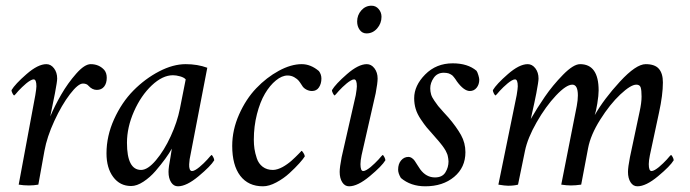

<svg xmlns="http://www.w3.org/2000/svg" viewBox="-20 -651 2434 677"><path d="M299.8 -424.8Q329.1 -424.8 347.7 -404.3Q356.4 -393.6 356.4 -377Q356.4 -357.4 347.2 -345.7Q337.9 -334 321.3 -334Q305.2 -334 292 -348.6Q285.6 -356.4 272.5 -356.4Q255.4 -356.4 226.6 -318.8Q197.8 -281.2 171.6 -224.6Q145.5 -168 136.7 -119.1L115.2 0Q99.1 2.9 82 2.9Q63.5 2.9 45.9 0L104.5 -315.4Q108.4 -338.9 108.4 -346.7Q108.4 -371.1 98.6 -371.1Q93.8 -371.1 86.7 -366.9Q79.6 -362.8 72.5 -356.9Q65.4 -351.1 57.9 -343.8Q50.3 -336.4 44.9 -330.6Q39.6 -324.7 35.2 -319.3L30.3 -314.5Q27.8 -314.5 24.2 -321.5Q20.5 -328.6 20.5 -333Q33.2 -354.5 73.5 -389.6Q113.8 -424.8 143.6 -424.8Q159.2 -424.8 170.4 -410.2Q181.6 -395.5 181.6 -374Q181.6 -363.3 173.8 -322.3Q168.9 -295.9 157.2 -240.2Q172.4 -276.9 195.8 -317.4Q219.2 -357.9 248.8 -391.4Q278.3 -424.8 299.8 -424.8Z M634.8 -424.8Q676.3 -424.8 710.9 -412.1L651.4 -103.5Q649.9 -97.7 648.7 -89.6Q647.5 -81.5 647 -71.5Q646.5 -61.5 648.9 -54.7Q651.4 -47.9 657.2 -47.9Q662.1 -47.9 669.2 -52Q676.3 -56.2 683.3 -62Q690.4 -67.9 698 -75.2Q705.6 -82.5 710.9 -88.4Q716.3 -94.2 720.7 -99.6L725.6 -104.5Q728 -104.5 731.7 -97.4Q735.4 -90.3 735.4 -85.9Q723.1 -65.4 680.4 -29.8Q637.7 5.9 607.4 5.9Q592.3 5.9 583.3 -8.3Q574.2 -22.5 574.2 -44.9Q574.2 -61 581.1 -96.7Q585 -120.1 585.9 -127Q577.1 -110.8 562.7 -91.1Q548.3 -71.3 528.6 -48.3Q508.8 -25.4 485.6 -10.3Q462.4 4.9 442.4 4.9Q402.8 4.9 379.2 -26.9Q355.5 -58.6 355.5 -110.4Q355.5 -171.4 382.3 -230.7Q409.2 -290 450.4 -331.8Q491.7 -373.5 541 -399.2Q590.3 -424.8 634.8 -424.8ZM589.8 -385.7Q553.2 -385.7 515.1 -349.9Q477.1 -314 452.4 -258.1Q427.7 -202.1 427.7 -147.5Q427.7 -51.8 477.5 -51.8Q501 -51.8 530 -86.2Q559.1 -120.6 582 -170.7Q605 -220.7 614.3 -267.6L634.8 -371.1Q628.9 -377.9 615 -381.8Q601.1 -385.7 589.8 -385.7Z M1043.9 -424.8Q1075.7 -424.8 1104.5 -400.4Q1113.3 -388.7 1113.3 -374Q1113.3 -356 1104.7 -343Q1096.2 -330.1 1080.1 -330.1Q1069.8 -330.1 1059.8 -335.4Q1049.8 -340.8 1044.9 -349.6Q1038.1 -360.4 1033.4 -366.2Q1028.8 -372.1 1018.1 -378.4Q1007.3 -384.8 994.1 -384.8Q974.1 -384.8 952.9 -367.4Q931.6 -350.1 914.3 -320.8Q897 -291.5 886 -248.5Q875 -205.6 875 -158.2Q875 -141.6 877.2 -126.5Q879.4 -111.3 885.5 -92.8Q891.6 -74.2 906.2 -63Q920.9 -51.8 942.4 -51.8Q950.2 -51.8 959.2 -54.7Q968.3 -57.6 976.3 -62Q984.4 -66.4 992.9 -72.5Q1001.5 -78.6 1008.1 -84.5Q1014.6 -90.3 1021.2 -96.7Q1027.8 -103 1032 -107.4Q1036.1 -111.8 1039.6 -115.2L1043 -119.1Q1045.4 -119.1 1050 -111.6Q1054.7 -104 1054.7 -99.6Q1049.8 -91.3 1035.4 -75.2Q1021 -59.1 1000.5 -40.3Q980 -21.5 954.3 -7.8Q928.7 5.9 907.2 5.9Q855.5 5.9 827.1 -31.2Q798.8 -68.4 798.8 -136.7Q798.8 -192.9 823 -247.3Q847.2 -301.8 883.5 -339.8Q919.9 -377.9 963.1 -401.4Q1006.3 -424.8 1043.9 -424.8Z M1234.4 -315.4Q1238.3 -338.9 1238.3 -346.7Q1238.3 -371.1 1228.5 -371.1Q1223.6 -371.1 1216.6 -366.9Q1209.5 -362.8 1202.4 -356.9Q1195.3 -351.1 1187.7 -343.8Q1180.2 -336.4 1174.8 -330.6Q1169.4 -324.7 1165 -319.3L1160.2 -314.5Q1157.7 -314.5 1154.1 -321.5Q1150.4 -328.6 1150.4 -333Q1163.1 -354.5 1203.4 -389.6Q1243.7 -424.8 1273.4 -424.8Q1289.1 -424.8 1300.3 -410.2Q1311.5 -395.5 1311.5 -374Q1311.5 -358.4 1304.7 -322.3L1254.9 -103.5Q1251 -84 1251 -72.3Q1251 -47.9 1260.7 -47.9Q1265.6 -47.9 1272.7 -52Q1279.8 -56.2 1286.9 -62Q1293.9 -67.9 1301.5 -75.2Q1309.1 -82.5 1314.5 -88.4Q1319.8 -94.2 1324.2 -99.6L1329.1 -104.5Q1331.5 -104.5 1335.2 -97.4Q1338.9 -90.3 1338.9 -85.9Q1326.7 -65.4 1283.9 -29.8Q1241.2 5.9 1210.9 5.9Q1195.8 5.9 1186.8 -8.3Q1177.7 -22.5 1177.7 -44.9Q1177.7 -61 1184.6 -96.7ZM1290 -630.9Q1305.2 -630.9 1315.2 -619.1Q1325.2 -607.4 1325.2 -591.8Q1325.2 -568.4 1309.8 -550.8Q1294.4 -533.2 1272.5 -533.2Q1257.3 -533.2 1248.3 -545.7Q1239.3 -558.1 1239.3 -575.2Q1239.3 -597.7 1253.9 -614.3Q1268.6 -630.9 1290 -630.9Z M1576.2 -427.7Q1629.4 -427.7 1660.2 -401.4Q1663.6 -396.5 1666.7 -386Q1669.9 -375.5 1669.9 -370.1Q1669.9 -353 1660.6 -341.6Q1651.4 -330.1 1636.7 -330.1Q1615.7 -330.1 1590.8 -364.3Q1590.3 -365.2 1587.2 -369.9Q1584 -374.5 1583 -375.7Q1582 -377 1579.1 -380.6Q1576.2 -384.3 1574.5 -385.5Q1572.8 -386.7 1569.1 -388.9Q1565.4 -391.1 1562.3 -392.1Q1559.1 -393.1 1554.7 -393.8Q1550.3 -394.5 1544.9 -394.5Q1522 -394.5 1509.5 -376.7Q1497.1 -358.9 1497.1 -339.8Q1497.1 -328.6 1500 -318.4Q1502.9 -308.1 1511.7 -295.7Q1520.5 -283.2 1524.9 -277.3Q1529.3 -271.5 1543.9 -255.6Q1558.6 -239.7 1561.5 -236.3Q1589.8 -203.1 1605.5 -175Q1621.1 -147 1621.1 -114.3Q1621.1 -60.5 1581.3 -27.3Q1541.5 5.9 1479.5 5.9Q1428.2 5.9 1393.6 -23.4Q1383.8 -39.6 1383.8 -52.7Q1383.8 -73.2 1394.3 -85.4Q1404.8 -97.7 1419.9 -97.7Q1426.8 -97.7 1432.9 -93.3Q1439 -88.9 1442.4 -83.7Q1445.8 -78.6 1452.1 -68.6Q1458.5 -58.6 1461.9 -53.7Q1482.9 -25.4 1513.7 -25.4Q1539.6 -25.4 1550.5 -43.2Q1561.5 -61 1561.5 -82Q1561.5 -86.9 1560.5 -92Q1559.6 -97.2 1558.8 -101.3Q1558.1 -105.5 1555.4 -111.1Q1552.7 -116.7 1551.3 -119.9Q1549.8 -123 1545.7 -128.9Q1541.5 -134.8 1539.8 -137.2Q1538.1 -139.6 1532.7 -146.2Q1527.3 -152.8 1525.9 -154.5Q1524.4 -156.2 1518.1 -163.3Q1511.7 -170.4 1510.7 -171.9Q1492.7 -191.9 1484.4 -201.9Q1476.1 -211.9 1463.6 -230.5Q1451.2 -249 1445.8 -266.8Q1440.4 -284.7 1440.4 -304.7Q1440.4 -349.1 1479.2 -388.4Q1518.1 -427.7 1576.2 -427.7Z M2201.2 -96.7 2235.4 -257.8Q2242.2 -288.6 2242.2 -310.5Q2242.2 -333 2239 -342.8Q2235.8 -352.5 2223.6 -352.5Q2204.1 -352.5 2167.2 -317.9Q2130.4 -283.2 2096.4 -229.2Q2062.5 -175.3 2053.7 -128.9L2029.3 0Q2008.8 2.9 1993.2 2.9Q1978 2.9 1959 0L2013.7 -277.3Q2017.6 -298.3 2017.6 -314.5Q2017.6 -352.5 1998 -352.5Q1976.6 -352.5 1940.4 -314.2Q1904.3 -275.9 1872.3 -220Q1840.3 -164.1 1831.1 -119.1L1806.6 0Q1792.5 3.9 1771.5 3.9Q1760.7 3.9 1737.3 0L1801.8 -315.4Q1805.7 -338.9 1805.7 -346.7Q1805.7 -371.1 1795.9 -371.1Q1791 -371.1 1783.9 -366.9Q1776.9 -362.8 1769.8 -356.9Q1762.7 -351.1 1755.1 -343.8Q1747.6 -336.4 1742.2 -330.6Q1736.8 -324.7 1732.4 -319.3L1727.5 -314.5Q1725.1 -314.5 1721.4 -321.5Q1717.8 -328.6 1717.8 -333Q1730.5 -354.5 1770.8 -389.6Q1811 -424.8 1840.8 -424.8Q1856.4 -424.8 1867.7 -410.2Q1878.9 -395.5 1878.9 -374Q1878.9 -363.3 1871.1 -322.3Q1866.7 -298.8 1851.6 -231.4Q1873.5 -269.5 1901.1 -309.8Q1928.7 -350.1 1965.3 -387.5Q2002 -424.8 2025.4 -424.8Q2090.8 -424.8 2090.8 -332Q2090.8 -314.9 2086.2 -286.4Q2081.5 -257.8 2077.1 -245.1Q2109.4 -301.8 2166 -363.3Q2222.7 -424.8 2256.8 -424.8Q2289.1 -424.8 2303.2 -408.4Q2317.4 -392.1 2317.4 -360.4Q2317.4 -316.4 2303.7 -253.9L2271.5 -103.5Q2267.6 -84 2267.6 -72.3Q2267.6 -47.9 2277.3 -47.9Q2282.2 -47.9 2289.3 -52Q2296.4 -56.2 2303.5 -62Q2310.5 -67.9 2318.1 -75.2Q2325.7 -82.5 2331.1 -88.4Q2336.4 -94.2 2340.8 -99.6L2345.7 -104.5Q2348.1 -104.5 2351.8 -97.4Q2355.5 -90.3 2355.5 -85.9Q2343.3 -65.4 2300.5 -29.8Q2257.8 5.9 2227.5 5.9Q2212.4 5.9 2203.4 -8.3Q2194.3 -22.5 2194.3 -44.9Q2194.3 -61 2201.2 -96.7Z"/></svg>

Font: Crimson
Style: Italic
Weight: 400
Italic angle: -11°
Version: Version 0.8